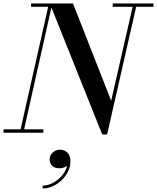

<svg xmlns="http://www.w3.org/2000/svg" viewBox="-56 -770 910 1114"><path d="M537 10 233 -750H367.5L589 -185.5L718 -750H738.5L565.5 10ZM-35.5 0V-19.5H195.5V0ZM59 0 223.5 -730.5H124.5V-750H247.5L79.5 0ZM598 -730.5V-750H834.5V-730.5ZM191.5 323.5V307Q217.5 307 243.8 294.8Q270 282.5 291.8 261.5Q313.5 240.5 325.8 214Q338 187.5 336 159H351.5Q351.5 173.5 342 184.2Q332.5 195 318.2 200.8Q304 206.5 289 206.5Q260.5 206.5 246.2 191.2Q232 176 232 155Q232 140 240 127.2Q248 114.5 261.8 106.5Q275.5 98.5 292 98.5Q318 98.5 335.2 115.5Q352.5 132.5 352.5 167Q352.5 197 338.8 225Q325 253 301.8 275.2Q278.5 297.5 250 310.5Q221.5 323.5 191.5 323.5Z"/></svg>

Font: Bodoni Moda 11pt Medium
Style: Italic
Weight: 500
Italic angle: -13°
Designer: Owen Earl
Foundry: indestructible type
Version: Version 2.004